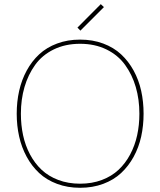

<svg xmlns="http://www.w3.org/2000/svg" viewBox="-20 -890 768 920"><path d="M462.9 -870.1 478 -856 365.2 -743.2 351.1 -757.8ZM363.8 9.8Q303.7 9.8 253.4 -9Q203.1 -27.8 167.7 -60.8Q132.3 -93.8 107.9 -138.7Q83.5 -183.6 71.8 -235.6Q60.1 -287.6 60.1 -345.2Q60.1 -402.8 71.8 -454.8Q83.5 -506.8 107.9 -551.8Q132.3 -596.7 167.7 -629.6Q203.1 -662.6 253.4 -681.4Q303.7 -700.2 363.8 -700.2Q424.3 -700.2 474.6 -681.4Q524.9 -662.6 560.3 -629.6Q595.7 -596.7 620.4 -551.8Q645 -506.8 656.5 -454.8Q668 -402.8 668 -345.2Q668 -287.6 656.5 -235.6Q645 -183.6 620.4 -138.7Q595.7 -93.8 560.3 -60.8Q524.9 -27.8 474.6 -9Q424.3 9.8 363.8 9.8ZM647.9 -345.2Q647.9 -413.6 630.6 -472.9Q613.3 -532.2 579.3 -579.1Q545.4 -626 490 -653.1Q434.6 -680.2 363.8 -680.2Q293 -680.2 237.5 -653.1Q182.1 -626 148.4 -579.1Q114.7 -532.2 97.4 -472.9Q80.1 -413.6 80.1 -345.2Q80.1 -291 90.6 -241.9Q101.1 -192.9 123.8 -150.1Q146.5 -107.4 179.4 -76.4Q212.4 -45.4 259.5 -27.6Q306.6 -9.8 363.8 -9.8Q420.9 -9.8 468 -27.6Q515.1 -45.4 548.1 -76.4Q581.1 -107.4 603.8 -150.1Q626.5 -192.9 637.2 -241.9Q647.9 -291 647.9 -345.2Z"/></svg>

Font: Genome Thin
Style: Regular
Weight: 250
Designer: Alfredo Marco Pradil
Version: Version 1.001